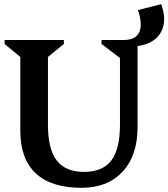

<svg xmlns="http://www.w3.org/2000/svg" viewBox="-20 -881 804 917"><path d="M369 16Q225 16 151 -53Q77 -122 77 -256V-609L2 -671V-690H285V-671L209 -609V-285Q209 -169 251 -114.5Q293 -60 381 -60Q470 -60 511.5 -114.5Q553 -169 553 -285V-604L465 -671V-690H571Q628 -690 645 -727Q662 -764 639 -833L750 -861Q779 -780 748 -726Q717 -672 637 -661V-274Q637 -138 565.5 -61Q494 16 369 16Z"/></svg>

Font: Platypi Medium
Style: Regular
Weight: 500
Designer: David Sargent
Foundry: Bolt Cutter Type
Version: Version 1.200; ttfautohint (v1.8.4.7-5d5b)